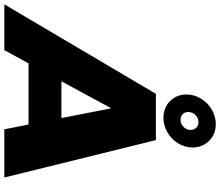

<svg xmlns="http://www.w3.org/2000/svg" viewBox="-147 -933 1018 888"><g transform="rotate(90 362.0 -489.0)"><path d="M516 0 494 -112H211L150 0H-62L352 -701H566L739 0ZM294 -264H464L419 -495ZM600 -871Q600 -835 581 -804Q562 -773 530.5 -754.5Q499 -736 463 -736Q416 -736 385.5 -766.5Q355 -797 355 -842Q355 -878 374 -909.5Q393 -941 425 -959.5Q457 -978 492 -978Q539 -978 569.5 -947Q600 -916 600 -871ZM436 -850Q436 -835 446 -825Q456 -815 472 -815Q491 -815 505 -829Q519 -843 519 -862Q519 -877 509 -887.5Q499 -898 483 -898Q464 -898 450 -884Q436 -870 436 -850Z"/></g></svg>

Font: Gontserrat ExtraBold
Style: Italic
Weight: 800
Italic angle: -11.3°
Designer: Julieta Ulanovsky
Foundry: Julieta Ulanovsky
Version: Version 6.001